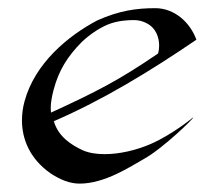

<svg xmlns="http://www.w3.org/2000/svg" viewBox="-20 -438 511 458"><path d="M357.2 -310.5C262.2 -245.6 209.1 -218.8 101.6 -169.4C101.2 -172.8 101 -176.4 101 -180C101 -193.4 103.8 -208.5 108.1 -224.6C120.4 -270.5 140.9 -303.2 175.1 -337.9C191.5 -353.5 214.5 -370.1 237 -379.4C261.1 -389.2 285.8 -390.1 299.9 -390.1C318.5 -390.1 337.1 -381.3 346.6 -369.1C355.5 -358.3 359.6 -343.3 359.6 -328.9C359.6 -322.5 358.8 -316.3 357.2 -310.5ZM448.5 -343.3C433.6 -384.3 396.4 -418.5 350.5 -418.5C306.6 -418.5 265.1 -413.1 211.8 -389.2C142.4 -352.5 62.9 -287.1 38.4 -195.8C34.5 -181.4 32.4 -166.3 32.4 -151C32.4 -106.1 51 -59.5 100 -24.9C122.8 -9.8 145.6 0 170 0C230.6 0 291.4 -41 322.9 -58.6C366.9 -82.5 445.3 -158.2 440.9 -158.2C440.9 -158.2 393.1 -118.2 339.9 -94.7C305.1 -79.6 265 -70.3 229.9 -70.3C209.8 -70.3 191.6 -73.2 177.2 -79.6C149 -92.8 119.1 -112.3 108.4 -148.9C226 -199.7 338 -268.1 448.5 -343.3Z"/></svg>

Font: Pierce
Style: Oblique
Weight: 400
Italic angle: -15°
Version: Version 0.2.0